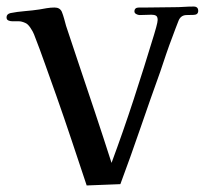

<svg xmlns="http://www.w3.org/2000/svg" viewBox="-20 -562 626 587"><path d="M586 -529Q586 -517 572.5 -516.5Q559 -516 551 -516Q533 -516 526 -499Q521 -487 516.5 -474.5Q512 -462 507 -449Q497 -423 488 -396.5Q479 -370 470 -343Q439 -257 409.5 -171Q380 -85 348 1L245 5Q222 -64 199 -133Q176 -202 152 -270Q135 -317 118.5 -364Q102 -411 84 -457Q81 -465 73 -477Q65 -489 57 -492Q46 -497 37 -497Q28 -497 17 -497Q11 -497 5.5 -499.5Q0 -502 0 -509Q0 -519 12 -522Q32 -526 56 -528Q80 -530 100 -533Q111 -535 123 -537Q135 -539 147 -539Q163 -539 169 -526Q173 -516 176 -505Q179 -494 182 -483Q191 -456 200 -429Q209 -402 218 -375Q244 -298 270 -220Q296 -142 321 -64Q357 -161 389 -259Q421 -357 451 -456Q453 -462 457.5 -478.5Q462 -495 462 -501Q462 -511 457 -514Q452 -517 443 -517Q434 -517 425 -516.5Q416 -516 407 -516Q402 -516 396.5 -519Q391 -522 391 -527Q391 -539 405 -539Q419 -539 427 -539Q448 -539 469.5 -539.5Q491 -540 512 -540Q527 -540 542 -541Q557 -542 572 -542Q586 -542 586 -529Z"/></svg>

Font: Kaisei Opti Medium
Style: Regular
Weight: 500
Designer: Font-Kai, 金井和夫
Foundry: KAZUO KANAI
Version: Version 5.003